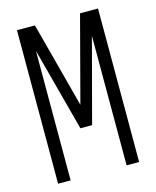

<svg xmlns="http://www.w3.org/2000/svg" viewBox="-111 -812 722 888"><g transform="rotate(-15 250.0 -367.5)"><path d="M56 0V-735H142L250 -326L358 -735H444V0H384V-620L278 -221H222L116 -620V0Z"/></g></svg>

Font: Iosevka Curly Light
Style: Regular
Weight: 300
Monospace: yes
Designer: Belleve Invis
Foundry: Belleve Invis
Version: Version 22.1.2; ttfautohint (v1.8.4)